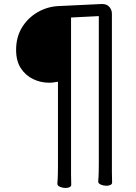

<svg xmlns="http://www.w3.org/2000/svg" viewBox="-20 -794 678 954"><path d="M468 107Q470 86 470.5 59.5Q471 33 471 21V-714L333 -707V73Q333 101 334 124Q334 132 325.5 136Q317 140 306 140Q292 140 278.5 134.5Q265 129 265 119V118Q267 97 267.5 70.5Q268 44 268 32V-388Q257 -386 246 -384.5Q235 -383 224 -383Q182 -383 144.5 -401Q107 -419 83.5 -455Q60 -491 60 -546Q60 -610 89.5 -658Q119 -706 168 -734Q217 -762 274 -764L484 -774H488Q511 -774 523.5 -759.5Q536 -745 536 -726V62Q536 89 537 113Q537 121 528.5 125Q520 129 509 129Q495 129 481.5 123.5Q468 118 468 108Z"/></svg>

Font: Klee One SemiBold
Style: Regular
Weight: 600
Designer: Fontworks Inc.
Foundry: Fontworks Inc.
Version: Version 1.00;January 12, 2022;FontCreator 13.0.0.2683 64-bit